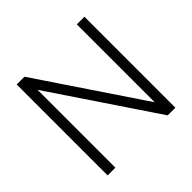

<svg xmlns="http://www.w3.org/2000/svg" viewBox="-176 -886 1061 1061"><g transform="rotate(-45 355.0 -355.5)"><path d="M619.1 0H559.1L150.4 -608.4V0H89.8V-710.9H150.4L559.6 -102.1V-710.9H619.1Z"/></g></svg>

Font: Vazir Thin FD-UI
Style: Thin-FD-UI
Weight: 100
Designer: Saber Rastikerdar
Foundry: Saber Rastikerdar
Version: Version 30.1.0